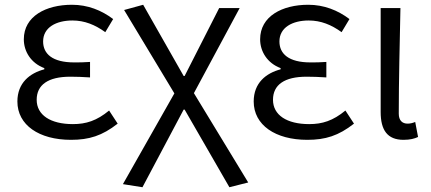

<svg xmlns="http://www.w3.org/2000/svg" viewBox="-20 -574 1809 806"><path d="M278 13C354 13 409 -4 474 -55L438 -110C386 -67 341 -53 286 -53C192 -53 134 -91 134 -155C134 -218 182 -252 275 -252C302 -252 326 -251 358 -249V-314C331 -312 313 -312 291 -312C200 -312 161 -348 161 -400C161 -459 216 -488 284 -488C335 -488 379 -470 422 -439L455 -494C406 -531 348 -554 282 -554C173 -554 80 -506 80 -409C80 -358 110 -309 166 -288V-283C105 -267 53 -226 53 -148C53 -49 144 13 278 13Z M578 212 751 -114H755L943 212L1022 192L794 -183L986 -540H900L755 -255H751L581 -554L501 -532L712 -182L496 199Z M1270 13C1346 13 1401 -4 1466 -55L1430 -110C1378 -67 1333 -53 1278 -53C1184 -53 1126 -91 1126 -155C1126 -218 1174 -252 1267 -252C1294 -252 1318 -251 1350 -249V-314C1323 -312 1305 -312 1283 -312C1192 -312 1153 -348 1153 -400C1153 -459 1208 -488 1276 -488C1327 -488 1371 -470 1414 -439L1447 -494C1398 -531 1340 -554 1274 -554C1165 -554 1072 -506 1072 -409C1072 -358 1102 -309 1158 -288V-283C1097 -267 1045 -226 1045 -148C1045 -49 1136 13 1270 13Z M1674 13C1702 13 1720 8 1735 1L1723 -62C1711 -57 1701 -55 1691 -55C1669 -55 1654 -68 1654 -97C1654 -234 1658 -391 1661 -540H1578V-104C1578 -28 1606 13 1674 13Z"/></svg>

Font: Noto Sans CJK HK DemiLight
Style: Regular
Weight: 350
Designer: Ryoko NISHIZUKA 西塚涼子 (kana, bopomofo & ideographs); Paul D. Hunt (Latin, Greek & Cyrillic); Sandoll Communications 산돌커뮤니
Foundry: Adobe
Version: Version 2.004;hotconv 1.0.118;makeotfexe 2.5.65603